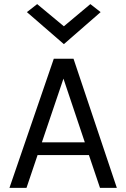

<svg xmlns="http://www.w3.org/2000/svg" viewBox="-20 -915 615 935"><path d="M111 -856 161 -895 291 -787 420 -895 470 -856 291 -700ZM26 0 242 -629H338L549 0H467L413 -160H163L109 0ZM184 -222H393L289 -532Z"/></svg>

Font: Karmilla
Style: Regular
Weight: 400
Designer: Jonathan Pinhorn
Version: Version 1.000